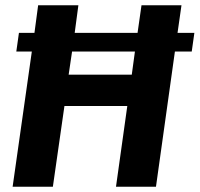

<svg xmlns="http://www.w3.org/2000/svg" viewBox="-20 -710 759 730"><path d="M709 -514H645L573 0H421L464 -307H225L181 0H28L101 -514H42L52 -585H111L125 -690H278L264 -585H503L518 -690H670L655 -585H719ZM493 -514H254L241 -426H481Z"/></svg>

Font: Exo 2.0
Style: Bold Italic
Weight: 700
Italic angle: -8°
Designer: Natanael Gama
Version: Version 1.001;PS 001.001;hotconv 1.0.70;makeotf.lib2.5.58329